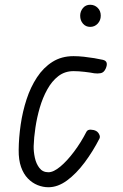

<svg xmlns="http://www.w3.org/2000/svg" viewBox="-20 -777 517 807"><path d="M183.5 10Q160.5 10 138 1Q115.5 -8 97.2 -26.8Q79 -45.5 68.5 -75.2Q58 -105 58.5 -147Q59 -198.5 67 -253.5Q75 -308.5 91.8 -359.8Q108.5 -411 135.5 -452Q162.5 -493 200.5 -517Q238.5 -541 289 -541Q309.5 -541 332.5 -538.5Q355.5 -536 376.5 -532.5Q397.5 -529 412.5 -525.5Q425.5 -522.5 428.2 -513Q431 -503.5 424 -488Q416.5 -472 403.5 -469.5Q390.5 -467 376 -469Q361.5 -472 335.8 -475Q310 -478 289 -478Q252.5 -478 225.2 -457Q198 -436 178.8 -401.2Q159.5 -366.5 147.2 -324.5Q135 -282.5 128.8 -240.2Q122.5 -198 121.5 -162.5Q121 -139.5 126.5 -114Q132 -88.5 145.8 -70.8Q159.5 -53 183.5 -53Q205 -53 233.5 -76.8Q262 -100.5 291.2 -139.5Q320.5 -178.5 343.5 -223.5Q348.5 -232.5 361.2 -232Q374 -231.5 383 -227Q388.5 -224.5 392.8 -219Q397 -213.5 399 -207.2Q401 -201 398.5 -195.5Q370.5 -140.5 335.5 -93.8Q300.5 -47 261.8 -18.5Q223 10 183.5 10ZM359 -664Q340.5 -664 328.8 -677.5Q317 -691 317 -711Q317 -729 328.5 -743Q340 -757 359 -757Q377.5 -757 390.5 -744.2Q403.5 -731.5 403.5 -711Q403.5 -691.5 390.8 -677.8Q378 -664 359 -664Z"/></svg>

Font: Edu NSW ACT Hand
Style: Regular
Weight: 400
Designer: Tina and Corey Anderson, Eben Sorkin, Mirko Velimirovic
Foundry: Sorkin Type Co.
Version: Version 2.000